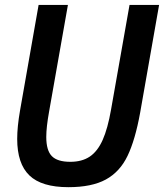

<svg xmlns="http://www.w3.org/2000/svg" viewBox="-20 -746 663 776"><path d="M49.5 -184.5Q49.5 -233.5 61 -299.5L136 -726H254.5L178.5 -295.5Q167 -232 167 -192.5Q167 -138 189.5 -115Q212 -92 264 -92Q311.5 -92 343 -113.2Q374.5 -134.5 395 -180.5Q415.5 -226.5 429 -304L503.5 -726H623L546.5 -291Q526.5 -180.5 495.5 -116Q464.5 -51.5 407.8 -20.5Q351 10.5 256.5 10.5Q148 10.5 98.8 -37Q49.5 -84.5 49.5 -184.5Z"/></svg>

Font: JuliaMono SemiBold
Style: Italic
Weight: 600
Italic angle: -9°
Monospace: yes
Designer: cormullion
Foundry: corm
Version: Version 0.056; ttfautohint (v1.8.4)